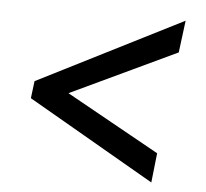

<svg xmlns="http://www.w3.org/2000/svg" viewBox="-45 -649 703 655"><g transform="rotate(5 306.5 -322.0)"><path d="M69.3 -351.6 564.9 -602 550.9 -492.1 188.2 -320.8 507.4 -143 496.3 -42 62 -292.6Z"/></g></svg>

Font: Merriweather 7pt Light
Style: Italic
Weight: 300
Italic angle: -7.8°
Designer: Eben Sorkin
Foundry: Eben Sorkin
Version: Version 2.200;gftools[0.9.31]